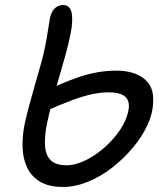

<svg xmlns="http://www.w3.org/2000/svg" viewBox="-20 -729 655 761"><path d="M230 12Q173 12 138.5 -9Q104 -30 87.5 -65Q71 -100 69.5 -144Q68 -188 77 -234Q85 -272 96.5 -314Q108 -356 120 -398Q132 -440 142.5 -477Q153 -514 158 -541Q165 -574 169.5 -605Q174 -636 178 -657Q181 -672 187.5 -683.5Q194 -695 205 -702Q216 -709 230 -709Q258 -709 264 -678Q270 -647 260 -597Q253 -560 240.5 -514.5Q228 -469 213.5 -420Q199 -371 186.5 -324Q174 -277 166 -238Q156 -187 158.5 -150.5Q161 -114 181 -94Q201 -74 243 -74Q280 -74 320 -94Q360 -114 396 -146Q432 -178 457 -216Q482 -254 489 -291Q496 -327 477 -345Q458 -363 410 -363Q381 -363 346.5 -356Q312 -349 266 -332Q220 -315 155 -286L139 -357Q222 -400 295.5 -424.5Q369 -449 441 -449Q510 -449 550.5 -417.5Q591 -386 587 -324Q586 -280 564.5 -233.5Q543 -187 506.5 -143.5Q470 -100 424.5 -64.5Q379 -29 328.5 -8.5Q278 12 230 12Z"/></svg>

Font: Shantell Sans
Style: Italic
Weight: 400
Italic angle: -11°
Designer: Stephen Nixon, Anya Danilova, Shantell Martin
Foundry: Arrow Type
Version: Version 1.011;[c5ecc13dd]